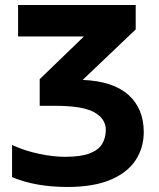

<svg xmlns="http://www.w3.org/2000/svg" viewBox="-20 -734 631 764"><path d="M520 -714V-617L309 -416Q430 -411 491 -356.5Q552 -302 552 -208Q552 -146 519.5 -96.5Q487 -47 419.5 -18.5Q352 10 248 10Q122 10 28 -29V-157Q78 -134 135 -122Q192 -110 239 -110Q301 -110 336.5 -123.5Q372 -137 386.5 -161.5Q401 -186 401 -217Q401 -261 355.5 -287Q310 -313 198 -313H138V-419L314 -589H52V-714Z"/></svg>

Font: BC Sans
Style: Bold
Weight: 700
Designer: Monotype Design Team
Province of B.C.
Foundry: Monotype Imaging Inc.
Version: Version 2.000;GOOG;noto-source:20170915:90ef993387c0